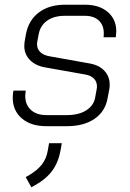

<svg xmlns="http://www.w3.org/2000/svg" viewBox="-20 -527 553 814"><path d="M34 -113Q34 -128 37 -143H89Q87 -127 87 -121Q87 -83 111 -61Q135 -39 177 -39H263Q313 -39 344.5 -58.5Q376 -78 383 -111L390 -150Q391 -154 391 -161Q391 -181 378 -194Q365 -207 342 -211L173 -241Q131 -248 107 -272.5Q83 -297 83 -332Q83 -342 84 -348L90 -382Q101 -441 144.5 -474Q188 -507 255 -507H340Q401 -507 437 -476Q473 -445 473 -394Q473 -387 471 -369H419Q420 -375 420 -386Q420 -421 398.5 -440.5Q377 -460 340 -460H255Q209 -460 180 -439.5Q151 -419 144 -382L138 -350Q137 -346 137 -339Q137 -319 151.5 -305.5Q166 -292 192 -288L360 -258Q400 -251 422.5 -227Q445 -203 445 -169Q445 -158 444 -152L436 -110Q426 -54 380.5 -23Q335 8 263 8H177Q111 8 72.5 -25Q34 -58 34 -113ZM89 224 103 216Q138 195 157.5 170.5Q177 146 183 109L188 80H242L237 109Q228 160 202.5 195.5Q177 231 129 258L113 267Z"/></svg>

Font: Bai Jamjuree Light
Style: Italic
Weight: 300
Italic angle: -10°
Version: Version 1.000; ttfautohint (v1.6)